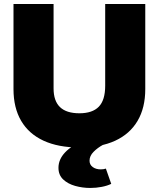

<svg xmlns="http://www.w3.org/2000/svg" viewBox="-20 -723 793 959"><path d="M376.5 13.7Q271 13.7 197.5 -20.3Q124 -54.2 85.7 -119.4Q47.4 -184.6 47.4 -278.3V-703.1H247.6V-281.2Q247.6 -219.2 279.5 -188.2Q311.5 -157.2 376.5 -157.2Q441.4 -157.2 473.4 -189.9Q505.4 -222.7 505.4 -294.9V-703.1H705.6V-278.3Q705.6 -184.6 667.2 -119.4Q628.9 -54.2 555.7 -20.3Q482.4 13.7 376.5 13.7ZM430.7 215.8Q392.1 215.8 355.5 205.6Q318.8 195.3 295.4 173.1Q272 150.9 272 115.2Q272 73.2 305.2 38.1Q338.4 2.9 404.8 -23.9H425.8V0H495.1Q467.3 15.1 447.3 35.4Q427.2 55.7 427.2 79.6Q427.2 99.6 443.1 111.3Q459 123 483.4 123Q498 123 508.8 119.1L535.6 195.3Q515.6 205.1 488 210.4Q460.4 215.8 430.7 215.8Z"/></svg>

Font: Schibsted Grotesk Black
Style: Regular
Weight: 900
Designer: Bakken & Baeck AS, Henrik Kongsvoll
Foundry: Schibsted ASA
Version: Version 1.100;gftools[0.9.25]